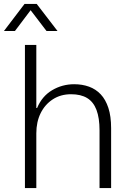

<svg xmlns="http://www.w3.org/2000/svg" viewBox="-46 -958 657 978"><path d="M81 0V-729H139V-408H143Q168 -468 219.5 -498.5Q271 -529 332 -529Q373 -529 407.5 -516.5Q442 -504 467 -477.5Q492 -451 506 -408.5Q520 -366 520 -305V0H461V-294Q461 -357 445.5 -398Q430 -439 398 -458.5Q366 -478 316 -478Q263 -478 223 -452Q183 -426 161 -381.5Q139 -337 139 -279V0ZM-26 -800 79 -938H141L247 -800H191L110 -906L30 -800Z"/></svg>

Font: Mona Sans Light
Style: Regular
Weight: 300
Designer: Deni Anggara
Foundry: GitHub
Version: Version 2.000